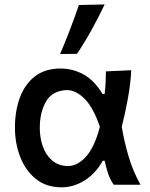

<svg xmlns="http://www.w3.org/2000/svg" viewBox="-20 -810 658 842"><path d="M250.5 11.5Q182.5 11.5 137 -25.5Q91.5 -62.5 68.5 -122.2Q45.5 -182 45.5 -250Q45.5 -324 67.5 -382.8Q89.5 -441.5 133.8 -475.5Q178 -509.5 245 -509.5Q300 -509.5 347 -483.2Q394 -457 429.5 -398H439Q442 -424.5 443.2 -449.2Q444.5 -474 444.5 -497L555.5 -502Q552.5 -440.5 540.5 -376Q528.5 -311.5 514 -254Q524.5 -190 543.5 -125.2Q562.5 -60.5 596 0H478.5Q462 -24 453.2 -51.5Q444.5 -79 439 -105H430.5Q400.5 -50 351.8 -19.2Q303 11.5 250.5 11.5ZM278 -81.5Q321 -82.5 358 -124Q395 -165.5 418 -254Q389.5 -338 351.5 -376.2Q313.5 -414.5 274.5 -415Q210 -413 182.2 -365.5Q154.5 -318 154.5 -249Q154.5 -206 167.5 -168.5Q180.5 -131 207.8 -107Q235 -83 278 -81.5ZM243.5 -573Q266.5 -626.5 287 -680.2Q307.5 -734 326 -788L439 -790.5Q412.5 -735 382.2 -680Q352 -625 317.5 -574Z"/></svg>

Font: Commissioner Flair Medium
Style: Regular
Weight: 500
Designer: Kostas Bartsokas
Foundry: Kostas Bartsokas
Version: Version 1.000; ttfautohint (v1.8.3)